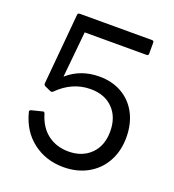

<svg xmlns="http://www.w3.org/2000/svg" viewBox="-135 -840 871 959"><g transform="rotate(20 300.0 -360.0)"><path d="M54 -185 53 -189Q53 -195 61 -198L117 -212L121 -213Q127 -213 130 -205Q150 -137 196.5 -102.5Q243 -68 306 -68Q379 -68 424 -112.5Q469 -157 469 -233Q469 -309 425 -354Q381 -399 306 -399Q209 -399 133 -323Q126 -317 118 -321L87 -335Q79 -340 80 -348L114 -724Q115 -734 125 -734H509Q519 -734 519 -724V-666Q519 -655 509 -655H180L156 -411Q226 -473 326 -473Q394 -473 446 -443Q498 -413 526.5 -358.5Q555 -304 555 -232Q555 -160 524 -104Q493 -48 437 -17Q381 14 309 14Q216 14 147 -38.5Q78 -91 54 -185Z"/></g></svg>

Font: LINE Seed Sans TH App
Style: Regular
Weight: 400
Designer: Dalton Maag Ltd | Thai characters by Cadson Demak Co.,Ltd.
Foundry: Dalton Maag Ltd
Version: Version 1.003